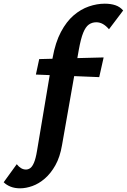

<svg xmlns="http://www.w3.org/2000/svg" viewBox="-162 -734 689 1043"><path d="M-53 289Q-82 289 -104.5 280Q-127 271 -142 256L-71 158Q-60 172 -47.5 179.5Q-35 187 -21 187Q-9 187 2 179.5Q13 172 22.5 150Q32 128 39 86L124 -421Q139 -504 169 -560.5Q199 -617 238 -650.5Q277 -684 321 -699Q365 -714 407 -714Q440 -714 465 -705.5Q490 -697 507 -677L430 -575Q414 -594 397 -603.5Q380 -613 361 -613Q338 -613 320.5 -600.5Q303 -588 290 -556Q277 -524 266 -463L175 54Q164 119 139 163.5Q114 208 81.5 236Q49 264 14 276.5Q-21 289 -53 289ZM33 -329 51 -413 401 -422 377 -315Z"/></svg>

Font: Ysabeau ExtraBold
Style: Italic
Weight: 800
Italic angle: -12°
Designer: Christian Thalmann (Catharsis Fonts)
Version: Version 2.002